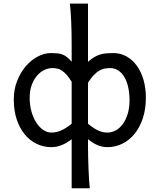

<svg xmlns="http://www.w3.org/2000/svg" viewBox="-20 -801 882 1061"><path d="M695.8 -246.6Q695.8 -287.1 688.2 -320.1Q680.7 -353 666.7 -376.2Q652.8 -399.4 632.8 -412.1Q612.8 -424.8 588.4 -424.8Q572.8 -424.8 558.1 -422.1Q543.5 -419.4 528.8 -410.9Q514.2 -402.3 498.8 -386.5Q483.4 -370.6 466.3 -344.2V-117.2Q483.9 -102.5 498.8 -93Q513.7 -83.5 526.4 -78.1Q539.1 -72.8 550.8 -70.6Q562.5 -68.4 573.7 -68.4Q597.7 -68.4 619.9 -80.6Q642.1 -92.8 658.9 -116Q675.8 -139.2 685.8 -172.1Q695.8 -205.1 695.8 -246.6ZM376 239.3V-31.7Q320.3 12.2 263.7 12.2Q221.2 12.2 183.6 -5.6Q146 -23.4 117.7 -57.1Q89.4 -90.8 72.8 -139.9Q56.2 -189 56.2 -251.5Q56.2 -307.1 74.7 -354Q93.3 -400.9 122.6 -435.1Q151.9 -469.2 188.5 -488.5Q225.1 -507.8 261.2 -507.8Q280.8 -507.8 296.4 -506.3Q312 -504.9 325.2 -499.8Q338.4 -494.6 350.6 -485.1Q362.8 -475.6 376 -459.5V-551.8Q376 -623 373.5 -680.9Q371.1 -738.8 366.2 -781.2H466.3V-459Q484.4 -475.6 501 -485.4Q517.6 -495.1 534.2 -500Q550.8 -504.9 568.1 -506.3Q585.4 -507.8 605.5 -507.8Q645.5 -507.8 678.7 -489.5Q711.9 -471.2 735.8 -438.2Q759.8 -405.3 772.9 -360.1Q786.1 -314.9 786.1 -261.2Q786.1 -198.7 769.5 -148.2Q752.9 -97.7 724.1 -62Q695.3 -26.4 656.5 -7.1Q617.7 12.2 573.7 12.2Q545.4 12.2 519.5 1.2Q493.7 -9.8 466.3 -31.7V7.3Q466.3 30.8 467 62.5Q467.8 94.2 469 127Q470.2 159.7 471.9 189.5Q473.6 219.2 476.1 239.3ZM376 -349.1Q361.3 -372.6 348.4 -387.2Q335.4 -401.9 323 -410.4Q310.5 -418.9 297.4 -421.9Q284.2 -424.8 268.6 -424.8Q247.6 -424.8 225.6 -414.6Q203.6 -404.3 185.5 -383.8Q167.5 -363.3 155.8 -332.5Q144 -301.8 144 -261.2Q144 -217.8 154.5 -182.4Q165 -147 181.9 -121.6Q198.7 -96.2 220.2 -82.3Q241.7 -68.4 263.7 -68.4Q274.9 -68.4 287.4 -70.6Q299.8 -72.8 313.7 -78.4Q327.6 -84 343 -93.5Q358.4 -103 376 -117.2Z"/></svg>

Font: Andika DR AuSIL
Style: Regular
Weight: 400
Designer: Annie Olsen & Victor Gaultney
Foundry: SIL International
Version: Version 0.003